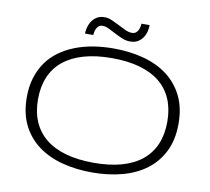

<svg xmlns="http://www.w3.org/2000/svg" viewBox="-90 -947 1164 1062"><g transform="rotate(10 492.0 -416.0)"><path d="M918 -335Q918 -244.6 885.3 -179Q852.5 -113.3 795.4 -70.6Q738.3 -27.8 660.6 -7.3Q583 13.2 493.2 13.2Q402.8 13.2 324.7 -7.3Q246.6 -27.8 189 -70.6Q131.3 -113.3 98.6 -179Q65.9 -244.6 65.9 -335Q65.9 -395 81.1 -444.1Q96.2 -493.2 123.5 -532Q150.9 -570.8 189.7 -599.1Q228.5 -627.4 276.1 -646.2Q323.7 -665 378.4 -674.1Q433.1 -683.1 493.2 -683.1Q583 -683.1 660.6 -662.6Q738.3 -642.1 795.4 -599.4Q852.5 -556.6 885.3 -491Q918 -425.3 918 -335ZM855 -335Q855 -406.2 831.8 -460.9Q808.6 -515.6 763.2 -553Q717.8 -590.3 650.1 -609.6Q582.5 -628.9 493.2 -628.9Q403.8 -628.9 335.7 -609.4Q267.6 -589.8 221.7 -552.5Q175.8 -515.1 152.3 -460.2Q128.9 -405.3 128.9 -335Q128.9 -263.7 152.3 -209Q175.8 -154.3 221.7 -116.9Q267.6 -79.6 335.7 -60.3Q403.8 -41 493.2 -41Q582.5 -41 650.1 -60.3Q717.8 -79.6 763.2 -116.9Q808.6 -154.3 831.8 -209Q855 -263.7 855 -335ZM666 -844.7Q666 -832 662.4 -813.5Q658.7 -794.9 648.4 -777.8Q638.2 -760.7 620.4 -748.8Q602.5 -736.8 574.2 -736.8Q551.3 -736.8 529.1 -746.1Q506.8 -755.4 486.1 -766.4Q465.3 -777.3 446.5 -786.6Q427.7 -795.9 412.1 -795.9Q397.5 -795.9 388.9 -788.6Q380.4 -781.2 376 -771.2Q371.6 -761.2 370.1 -751.5Q368.7 -741.7 368.2 -736.8H321.8Q321.8 -749 325.7 -767.3Q329.6 -785.6 339.8 -803Q350.1 -820.3 368.2 -832.5Q386.2 -844.7 415 -844.7Q434.1 -844.7 455.1 -835.4Q476.1 -826.2 497.3 -815.2Q518.6 -804.2 538.6 -794.9Q558.6 -785.6 576.2 -785.6Q590.8 -785.6 599.4 -793Q607.9 -800.3 612.3 -810.1Q616.7 -819.8 618.2 -829.6Q619.6 -839.4 620.1 -844.7H666Z"/></g></svg>

Font: Syncopate
Style: Regular
Weight: 400
Width: 7
Version: Version 001.001